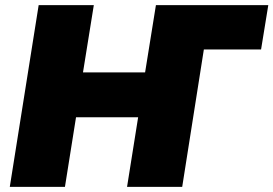

<svg xmlns="http://www.w3.org/2000/svg" viewBox="-20 -725 1061 745"><path d="M18 0 130 -705H344L302 -444H543L585 -705H1021L993 -533H771L687 0H473L516 -270H275L232 0Z"/></svg>

Font: Winston Black
Style: Italic
Weight: 900
Italic angle: -9°
Designer: Original fonts by Vernon Adams / Changes by Cristiano Sobral
Foundry: VOriginal fonts by Vernon Adams / Changes by Cristiano Sobral
Version: Version 2.503;July 17, 2020;FontCreator 13.0.0.2655 64-bit